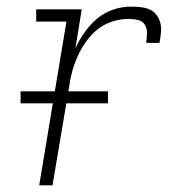

<svg xmlns="http://www.w3.org/2000/svg" viewBox="-20 -558 540 578"><path d="M98 0 180 -493H89V-530H226L207 -412Q218 -437 234.5 -460.5Q251 -484 272.5 -502Q294 -520 320.5 -529Q347 -538 373 -538Q388 -538 403 -536.5Q418 -535 430.5 -529.5Q443 -524 451.5 -512.5Q460 -501 463 -487.5Q466 -474 464.5 -459Q463 -444 460 -429H420Q422 -443 422.5 -457.5Q423 -472 416 -483.5Q409 -495 395 -498Q381 -501 367 -501Q343 -501 319 -493.5Q295 -486 275 -470.5Q255 -455 240 -434Q225 -413 214.5 -390Q204 -367 197.5 -343.5Q191 -320 188 -296L138 0ZM42 -247V-283H305V-247Z"/></svg>

Font: Iosevka Slab Extralight
Style: Italic
Weight: 200
Italic angle: -9°
Monospace: yes
Designer: Belleve Invis
Foundry: Belleve Invis
Version: Version 11.1.1; ttfautohint (v1.8.3)